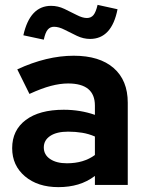

<svg xmlns="http://www.w3.org/2000/svg" viewBox="-20 -760 595 789"><path d="M220 9Q135 9 82.5 -35.5Q30 -80 30 -151Q30 -225 86 -267Q142 -309 242 -309Q310 -309 370 -288V-326Q370 -417 260 -417Q227 -417 189 -407Q151 -397 101 -374L51 -475Q172 -531 283 -531Q389 -531 447 -480.5Q505 -430 505 -338V0H370V-37Q338 -13 301 -2Q264 9 220 9ZM160 -154Q160 -124 186 -106.5Q212 -89 255 -89Q324 -89 370 -123V-199Q345 -210 317.5 -214.5Q290 -219 260 -219Q213 -219 186.5 -201.5Q160 -184 160 -154ZM160 -597 76 -615Q103 -736 190 -736Q218 -736 244.5 -723.5Q271 -711 295 -698.5Q319 -686 337 -686Q354 -686 364 -698Q374 -710 381 -740L463 -722Q439 -600 350 -600Q323 -600 296.5 -612.5Q270 -625 246 -637.5Q222 -650 202 -650Q186 -650 176 -638Q166 -626 160 -597Z"/></svg>

Font: Red Hat Display
Style: Bold
Weight: 700
Designer: Pentagram, MCKL
Foundry: Pentagram, MCKL
Version: Version 1.023; ttfautohint (v1.8.3)